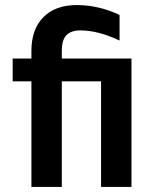

<svg xmlns="http://www.w3.org/2000/svg" viewBox="-20 -738 592 758"><path d="M224 0H104V-417H30V-507H104V-537Q104 -622 151 -670Q198 -718 283.5 -718Q369 -718 452 -679V-578Q367 -618 298 -618Q261 -618 242.5 -599.5Q224 -581 224 -536V-507H499V0H379V-417H224Z"/></svg>

Font: Hind Guntur SemiBold
Style: Regular
Weight: 600
Designer: Manushi Parikh, Hitesh Malaviya
Foundry: Indian Type Foundry
Version: Version 1.000;PS 1.0;hotconv 1.0.86;makeotf.lib2.5.63406; tt